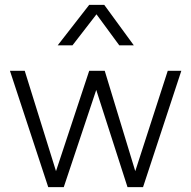

<svg xmlns="http://www.w3.org/2000/svg" viewBox="-20 -772 789 792"><path d="M179 0 21 -480H82L211 -66L348 -480H412L538 -66L672 -480H728L570 0H506L377 -401L243 0ZM218 -585 348 -752H410L532 -585H472L378 -713L279 -585Z"/></svg>

Font: Geologica Thin
Style: Regular
Weight: 100
Designer: Sindre Bremnes, Frode Helland
Foundry: Monokrom Skriftforlag AS
Version: Version 1.010; ttfautohint (v1.8.4.7-5d5b);gftools[0.9.28]